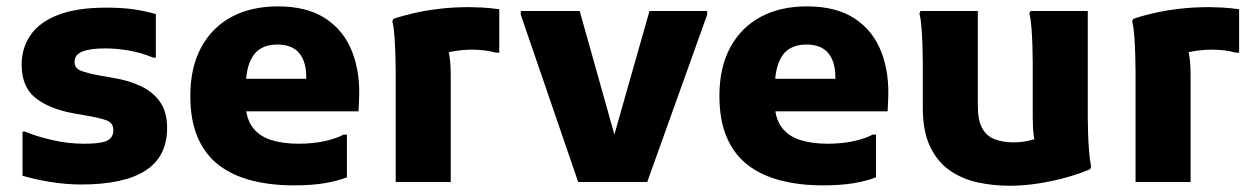

<svg xmlns="http://www.w3.org/2000/svg" viewBox="-20 -582 4001 614"><path d="M52 -161.2H60Q96 -145.9 146.8 -134.2Q197.5 -122.4 248.8 -122.4Q269.1 -122.4 286 -123.9Q302.8 -125.4 315.4 -129.3Q328 -133.1 335.2 -142.2Q342.4 -151.3 342.4 -165.8Q342.4 -187.8 323.9 -195.8Q305.4 -203.8 259.3 -211.8L214.1 -219.8Q137.5 -233.8 93.4 -269Q49.2 -304.2 49.2 -375.6Q49.2 -428 77.3 -469.3Q105.3 -510.6 165.2 -534.1Q225 -557.6 320 -557.6Q365.3 -557.6 402.5 -552.9Q439.7 -548.1 478.4 -537V-397.6H470.4Q429 -414.5 389.9 -420.8Q350.8 -427.2 316 -427.2Q270.1 -427.2 244.3 -417.5Q218.4 -407.8 218.4 -383.5Q218.4 -363.9 238.5 -355.9Q258.6 -347.9 298.4 -340.6L343.6 -332.6Q391 -324.9 429.7 -306.9Q468.4 -288.9 491.4 -256.7Q514.4 -224.4 514.4 -172.8Q514.4 -81.3 445.6 -36.7Q376.7 8 239.2 8Q192.4 8 142.3 0Q92.2 -8 52 -20Z M919.4 10.8Q845.5 10.8 784.5 -4.9Q723.4 -20.6 679.6 -54.1Q635.8 -87.7 612.2 -142.6Q588.6 -197.6 588.6 -275.4Q588.6 -365.3 622.9 -429.5Q657.2 -493.7 720 -527.7Q782.8 -561.6 868.6 -561.6Q962.2 -561.6 1021.1 -522.8Q1080 -484 1106.3 -416.2Q1132.6 -348.4 1128.2 -262.4L1126.5 -226H697.4V-330H959.4V-335.2Q959.4 -385 936.7 -412.3Q914 -439.6 865.8 -439.6Q835 -439.6 812.3 -425.8Q789.6 -412 777.4 -379.5Q765.2 -347 765.2 -291.2V-258.6Q765.2 -206.1 786.6 -176.5Q808 -146.8 846.1 -134.6Q884.1 -122.4 934.6 -122.4Q981.4 -122.4 1019.5 -131Q1057.6 -139.6 1078.6 -151.6H1089.4V-15Q1059.1 -3 1017.7 3.9Q976.2 10.8 919.4 10.8Z M1245.4 0V-352.4Q1245.4 -372.4 1244.5 -403.7Q1243.7 -435 1241.5 -465.3Q1239.3 -495.6 1234.6 -513.6L1238 -521.6Q1266.8 -531.6 1303.5 -540Q1340.3 -548.4 1384.7 -553.8Q1429.2 -559.2 1481.8 -559.2Q1496.7 -559.2 1522.2 -557.9Q1547.7 -556.5 1576.6 -552.4V-413.6H1565.8Q1549.3 -418.4 1529.6 -420.8Q1509.8 -423.2 1490.6 -423.2Q1457.5 -423.2 1428.8 -417.8Q1400 -412.5 1379.9 -403.3L1404.2 -441.6Q1421.4 -418.4 1421.4 -340V0Z M1829 0 1645.4 -534.8V-546.8H1833.8L1963.1 -86.6H1926.2L2057 -546.8H2241.4V-534.8L2049.8 0Z M2611.4 10.8Q2537.5 10.8 2476.5 -4.9Q2415.4 -20.6 2371.6 -54.1Q2327.8 -87.7 2304.2 -142.6Q2280.6 -197.6 2280.6 -275.4Q2280.6 -365.3 2314.9 -429.5Q2349.2 -493.7 2412 -527.7Q2474.8 -561.6 2560.6 -561.6Q2654.2 -561.6 2713.1 -522.8Q2772 -484 2798.3 -416.2Q2824.6 -348.4 2820.2 -262.4L2818.5 -226H2389.4V-330H2651.4V-335.2Q2651.4 -385 2628.7 -412.3Q2606 -439.6 2557.8 -439.6Q2527 -439.6 2504.3 -425.8Q2481.6 -412 2469.4 -379.5Q2457.2 -347 2457.2 -291.2V-258.6Q2457.2 -206.1 2478.6 -176.5Q2500 -146.8 2538.1 -134.6Q2576.1 -122.4 2626.6 -122.4Q2673.4 -122.4 2711.5 -131Q2749.6 -139.6 2770.6 -151.6H2781.4V-15Q2751.1 -3 2709.7 3.9Q2668.2 10.8 2611.4 10.8Z M3208.4 12Q3155.7 12 3106 1.1Q3056.3 -9.7 3016.9 -37.3Q2977.4 -64.8 2954.2 -113.6Q2931 -162.4 2931 -238V-380.4Q2931 -400.4 2930.1 -431Q2929.3 -461.6 2927.1 -491.2Q2924.9 -520.8 2920.2 -538.8L2923.6 -546.8H3107V-243.2Q3107 -196.8 3121.3 -171.5Q3135.5 -146.1 3161.5 -136.5Q3187.4 -126.8 3221.5 -126.8Q3250 -126.8 3275.1 -133.4Q3300.2 -139.9 3320.3 -146.2L3295.6 -107.5Q3289.5 -122.9 3286 -147.1Q3282.6 -171.2 3282.6 -207.2V-380.4Q3282.6 -400.4 3281.7 -431Q3280.9 -461.6 3278.7 -491.2Q3276.5 -520.8 3271.8 -538.8L3275.2 -546.8H3458.6V-210Q3458.6 -190 3459.5 -158.7Q3460.3 -127.4 3462.9 -97.1Q3465.4 -66.8 3469.4 -48.8L3466 -40.8Q3433 -26.6 3390.7 -14.8Q3348.4 -2.9 3301.6 4.5Q3254.7 12 3208.4 12Z M3611.4 0V-352.4Q3611.4 -372.4 3610.5 -403.7Q3609.7 -435 3607.5 -465.3Q3605.3 -495.6 3600.6 -513.6L3604 -521.6Q3632.8 -531.6 3669.5 -540Q3706.3 -548.4 3750.7 -553.8Q3795.2 -559.2 3847.8 -559.2Q3862.7 -559.2 3888.2 -557.9Q3913.7 -556.5 3942.6 -552.4V-413.6H3931.8Q3915.3 -418.4 3895.6 -420.8Q3875.8 -423.2 3856.6 -423.2Q3823.5 -423.2 3794.8 -417.8Q3766 -412.5 3745.9 -403.3L3770.2 -441.6Q3787.4 -418.4 3787.4 -340V0Z"/></svg>

Font: Kufam
Style: Regular
Weight: 400
Designer: Wael Morcos, Artur Schmal
Foundry: Original Type
Version: Version 1.301; ttfautohint (v1.8.3)